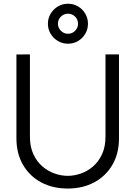

<svg xmlns="http://www.w3.org/2000/svg" viewBox="-20 -1018 742 1052"><path d="M352.5 -778.5Q322.5 -778.5 297.5 -793.2Q272.5 -808 257.5 -832.8Q242.5 -857.5 242.5 -888Q242.5 -918 257.5 -943Q272.5 -968 297.5 -982.8Q322.5 -997.5 352.5 -997.5Q383 -997.5 407.8 -982.8Q432.5 -968 447.2 -943Q462 -918 462 -888Q462 -857.5 447.2 -832.8Q432.5 -808 407.8 -793.2Q383 -778.5 352.5 -778.5ZM352.5 -833Q375.5 -833 391.5 -849.2Q407.5 -865.5 407.5 -888Q407.5 -911 391.5 -927Q375.5 -943 352.5 -943Q330 -943 313.8 -927Q297.5 -911 297.5 -888Q297.5 -865.5 313.8 -849.2Q330 -833 352.5 -833ZM351 15Q268.5 15 205.2 -19Q142 -53 106 -115Q70 -177 70 -260V-719.5L144 -720V-269.5Q144 -213.5 163 -172.8Q182 -132 212.8 -105.8Q243.5 -79.5 280 -67Q316.5 -54.5 351 -54.5Q386 -54.5 422.5 -67Q459 -79.5 489.5 -105.8Q520 -132 539 -172.8Q558 -213.5 558 -269.5V-720H632V-260Q632 -177 596 -115.2Q560 -53.5 496.8 -19.2Q433.5 15 351 15Z"/></svg>

Font: Manrope ExtraLight
Style: Regular
Weight: 400
Version: Version 4.504